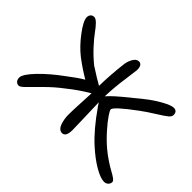

<svg xmlns="http://www.w3.org/2000/svg" viewBox="-114 -730 934 934"><g transform="rotate(45 353.0 -262.5)"><path d="M50.8 -32.2Q39.1 -32.2 32 -40.8Q24.9 -49.3 24.9 -62Q24.9 -85.4 71.5 -133.8Q118.2 -182.1 183.1 -229Q225.6 -262.2 259.8 -282.2Q211.4 -310.5 166 -345.2Q125 -377.4 87.4 -427.5Q49.8 -477.5 49.8 -502Q49.8 -513.7 56.4 -521.2Q63 -528.8 75.2 -528.8Q85.9 -528.8 100.6 -513.9Q115.2 -499 130.6 -477.3Q146 -455.6 176.5 -422.4Q207 -389.2 242.2 -360.8Q300.3 -323.2 328.1 -308.1Q329.6 -389.2 339.8 -471.2Q342.8 -491.7 354 -510.7Q365.2 -529.8 381.8 -529.8Q404.8 -529.8 404.8 -493.2Q404.8 -487.8 395.3 -420.9Q385.7 -354 383.8 -292Q388.7 -297.9 401.9 -311Q430.2 -339.4 527.8 -417Q564.9 -446.8 604 -468.5Q643.1 -490.2 661.1 -490.2Q685.1 -490.2 685.1 -463.9Q685.1 -452.6 671.4 -441.4Q657.7 -430.2 619.6 -406.5Q581.5 -382.8 553.2 -361.8Q449.2 -285.2 449.2 -267.1Q449.2 -260.7 464.6 -237.8Q480 -214.8 509.8 -181.2Q539.6 -147.5 571.8 -120.1Q595.2 -100.1 622.1 -82.5Q648.9 -64.9 665.5 -56.2Q682.1 -47.4 693.6 -38.8Q705.1 -30.3 705.1 -22.9Q705.1 -11.7 696.5 -3.4Q688 4.9 674.8 4.9Q650.4 4.9 608.6 -19.3Q566.9 -43.5 521 -85Q462.4 -137.2 395 -233.9Q393.6 -236.3 383.8 -251Q384.3 -231.9 386.7 -158Q389.2 -84 389.2 -64.9Q389.2 -18.1 362.8 -18.1Q352.1 -18.1 343.5 -26.6Q335 -35.2 330.6 -48.6Q326.2 -62 324 -76.2Q321.8 -90.3 321.8 -104Q321.8 -130.4 324.5 -181.6Q327.1 -232.9 328.1 -256.8Q272 -224.1 220.2 -182.1Q179.2 -151.4 140.4 -112.5Q101.6 -73.7 81.1 -53Q60.5 -32.2 50.8 -32.2Z"/></g></svg>

Font: Shantell Sans Irregular Bouncy
Style: Regular
Weight: 300
Designer: Stephen Nixon, Anya Danilova, Shantell Martin
Foundry: Arrow Type
Version: Version 1.006;[9816181b4]